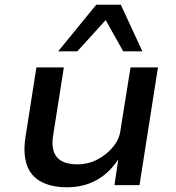

<svg xmlns="http://www.w3.org/2000/svg" viewBox="-20 -783 746 812"><path d="M263 9Q197 9 153 -15Q109 -39 93 -87Q77 -135 88 -205L134 -498H250L205 -212Q198 -173 206.5 -145Q215 -117 240 -102.5Q265 -88 307 -88Q353 -88 392 -108.5Q431 -129 457.5 -161Q484 -193 489 -229L532 -498H648L570 0H464L480 -107H479Q440 -49 386 -20Q332 9 263 9ZM226 -566 387 -763H491L582 -566H501L427 -698L307 -566Z"/></svg>

Font: Nunito Sans 7pt SemiExpanded SemiBold
Style: Italic
Weight: 600
Width: 6
Italic angle: -9°
Designer: Vernon Adams
Foundry: Vernon Adams
Version: Version 3.101;gftools[0.9.27]